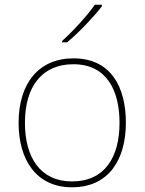

<svg xmlns="http://www.w3.org/2000/svg" viewBox="-20 -786 615 816"><path d="M413 -759V-766H383C354 -723 289 -652 244 -612V-606H265C318 -650 378 -714 413 -759ZM515 -264C515 -417 451 -538 292 -538C145 -538 59 -432 59 -264C59 -107 134 10 286 10C443 10 515 -109 515 -264ZM86 -264C86 -420 160 -513 292 -513C433 -513 488 -402 488 -264C488 -119 426 -15 286 -15C151 -15 86 -117 86 -264Z"/></svg>

Font: Noto Sans Canadian Aboriginal Thin
Style: Regular
Weight: 100
Designer: Monotype Design Team, Typotheque's Kevin King
Foundry: Monotype Imaging Inc.
Version: Version 2.004